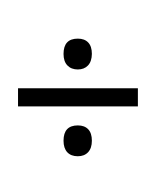

<svg xmlns="http://www.w3.org/2000/svg" viewBox="-20 -786 612 754"><path d="M285.6 -634.3Q312 -634.3 326.4 -619.1Q340.8 -604 340.8 -574.2Q340.3 -544.4 325.4 -528.8Q310.5 -513.2 285.6 -513.2Q259.8 -513.2 244.6 -529.1Q229.5 -544.9 229.5 -574.2Q229.5 -634.3 285.6 -634.3ZM50.8 -368.2V-439.5H521.5V-368.2ZM285.6 -293.5Q312 -293.5 326.4 -278.3Q340.8 -263.2 340.8 -233.4Q340.8 -204.1 325.9 -188.2Q311 -172.4 285.6 -172.4Q258.8 -172.4 244.1 -188.2Q229.5 -204.1 229.5 -233.4Q229.5 -293.5 285.6 -293.5ZM283.2 -51.3ZM288.6 -765.6Z"/></svg>

Font: Noto Sans Tamil UI
Style: Regular
Weight: 400
Designer: Monotype Design Team
Foundry: Monotype Imaging Inc.
Version: Version 1.07